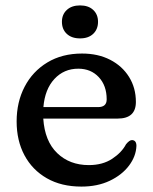

<svg xmlns="http://www.w3.org/2000/svg" viewBox="-20 -678 564 710"><path d="M482.5 -301Q482.5 -239.5 415 -239.5H140Q145.5 -156 191.5 -111.8Q237.5 -67.5 308.5 -67.5Q359.5 -67.5 394.8 -90.8Q430 -114 446 -144.5Q459 -160.5 468.5 -160Q484.5 -159 484.5 -138.5Q483 -100 457 -65.5Q431 -31 385.8 -9.5Q340.5 12 281 12Q207 12 153.2 -18.8Q99.5 -49.5 70.5 -103.8Q41.5 -158 41.5 -229Q41.5 -300.5 71 -357.2Q100.5 -414 155 -447Q209.5 -480 283.5 -480Q342.5 -480 387.2 -457Q432 -434 457.2 -393.5Q482.5 -353 482.5 -301ZM269.5 -424Q216.5 -424 181.2 -386Q146 -348 140.5 -282H343Q374.5 -282 374.5 -310.5Q374.5 -361.5 345.2 -392.8Q316 -424 269.5 -424ZM276 -536Q245 -536 227 -552.8Q209 -569.5 209 -597.5Q209 -624.5 227 -641.2Q245 -658 276 -658Q307 -658 324.8 -641.2Q342.5 -624.5 342.5 -597.5Q342.5 -570 324.8 -553Q307 -536 276 -536Z"/></svg>

Font: Fraunces 9pt S100
Style: Regular
Weight: 400
Version: Version 1.000; ttfautohint (v1.8.3)